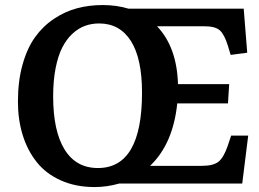

<svg xmlns="http://www.w3.org/2000/svg" viewBox="-20 -735 1037 769"><path d="M51.8 -328.1Q51.8 -410.2 70.3 -476.3Q88.9 -542.5 120.6 -586.4Q152.3 -630.4 196.3 -659.7Q240.2 -689 288.6 -701.9Q336.9 -714.8 391.1 -714.8Q446.8 -714.8 495.1 -700.2H956.1L970.2 -523.9L903.8 -515.1L893.1 -550.8Q878.9 -596.7 860.6 -613.3Q842.3 -629.9 796.9 -629.9H608.9Q688.5 -546.4 692.9 -397.9H897.9L893.1 -320.8H689.9Q673.3 -158.7 581.1 -70.8H789.1Q834.5 -70.8 855.2 -87.4Q876 -104 892.1 -150.9L905.8 -191.9H974.1L950.2 0H458Q408.2 14.2 358.9 14.2Q283.2 14.2 223.6 -12.5Q164.1 -39.1 127 -85.9Q89.8 -132.8 70.8 -194.3Q51.8 -255.9 51.8 -328.1ZM192.9 -349.1Q192.9 -210 238.8 -136Q284.7 -62 372.1 -62Q548.8 -62 548.8 -363.8Q548.8 -501 504.2 -571Q459.5 -641.1 377 -641.1Q346.7 -641.1 320.1 -631.3Q293.5 -621.6 269.8 -599.6Q246.1 -577.6 229.2 -544.4Q212.4 -511.2 202.6 -461.4Q192.9 -411.6 192.9 -349.1Z"/></svg>

Font: Literata Book
Style: Bold Italic
Weight: 700
Italic angle: -3°
Designer: Latin by Veronika Burian and Jose Scaglione. Greek by Irene Vlachou. Cyrillic by Vera Evstafieva
Foundry: TypeTogether
Version: Version 1.003;PS 001.003;hotconv 1.0.88;makeotf.lib2.5.64775